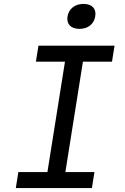

<svg xmlns="http://www.w3.org/2000/svg" viewBox="-20 -964 640 984"><path d="M387 -816C431 -816 462 -841 468 -880C475 -919 452 -944 408 -944C364 -944 333 -919 326 -880C320 -841 343 -816 387 -816ZM61 0H451L464 -82H315L405 -648H554L567 -730H177L164 -648H313L223 -82H74Z"/></svg>

Font: JetBrains Mono
Style: Italic
Weight: 400
Italic angle: -9°
Monospace: yes
Designer: Philipp Nurullin, Konstantin Bulenkov
Foundry: JetBrains
Version: Version 2.305